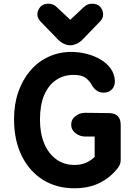

<svg xmlns="http://www.w3.org/2000/svg" viewBox="-20 -993 722 1028"><path d="M377.5 15Q282.5 15 210 -30.2Q137.5 -75.5 96.4 -158.5Q55.2 -241.5 55.2 -355.2Q55.2 -436 78.5 -502Q101.8 -568 143 -615.8Q184.2 -663.5 240.4 -689.2Q296.5 -715 361.5 -715Q404.2 -715 445 -704.4Q485.8 -693.8 519 -674.1Q552.2 -654.5 572.5 -626.1Q592.8 -597.8 595 -562.2Q596.8 -533.8 580.1 -515.4Q563.5 -497 534.8 -497Q512 -497 496.9 -508.6Q481.8 -520.2 472 -536.8Q459.8 -560.2 438.6 -576.1Q417.5 -592 373.5 -592Q320.5 -592 279.9 -564.4Q239.2 -536.8 216.6 -483.8Q194 -430.8 194 -352.2Q194 -278.8 217.1 -224.1Q240.2 -169.5 281.8 -139.6Q323.2 -109.8 378.5 -109.8Q414.2 -109.8 441.4 -122Q468.5 -134.2 486.8 -153.2V-261.8H437.2Q408.2 -261.8 384.8 -279.6Q361.2 -297.5 361.2 -325.5Q361.2 -353.8 384.9 -371.8Q408.5 -389.8 437.8 -389L564.8 -387.5Q595.5 -386.8 610.9 -371Q626.2 -355.2 626.2 -324.5V-142.2Q626.2 -127.8 623.8 -117.9Q621.2 -108 614.2 -98.5Q577 -47 518 -16Q459 15 377.5 15ZM239.5 -973.2Q251 -973.2 262.6 -969Q274.2 -964.8 283.5 -955.2L403 -843.2H309.5L429 -955.2Q439 -964.8 450.2 -969Q461.5 -973.2 473 -973.2Q503 -973.2 517.6 -955.2Q532.2 -937.2 532.2 -916Q532.2 -904.8 527.8 -895.1Q523.2 -885.5 515.2 -877.5L420.8 -780Q406.5 -765.5 389 -758Q371.5 -750.5 356.2 -750.5Q341 -750.5 323.9 -758Q306.8 -765.5 291.8 -780L197.2 -877.5Q189.5 -885.5 184.9 -895.1Q180.2 -904.8 180.2 -916Q180.2 -937.2 195.2 -955.2Q210.2 -973.2 239.5 -973.2Z"/></svg>

Font: National Park
Style: Regular
Weight: 400
Designer: Andrea Herstowski, Ben Hoepner
Version: Version 1.009